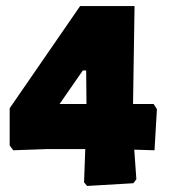

<svg xmlns="http://www.w3.org/2000/svg" viewBox="-20 -606 559 635"><path d="M24 -109 136 -113H262L258 -3L268 9L421 0L431 -13L424 -111L491 -109L499 -245L488 -262H420L425 -586H245L12 -248V-125ZM254 -373H265L266 -262H177Z"/></svg>

Font: Luna Sans Black
Style: Regular
Weight: 900
Designer: Juan Pablo del Peral
Foundry: Huerta Tipografica
Version: Version 2.001; ttfautohint (v1.5)